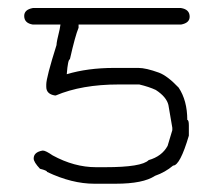

<svg xmlns="http://www.w3.org/2000/svg" viewBox="-20 -475 528 476"><path d="M61.5 -455.1H428.7Q450.2 -451.7 450.2 -433.6Q450.2 -418 428.7 -414.1H174.8V-406.2Q166.5 -386.7 153.3 -328.1Q148.4 -328.1 145.5 -291Q197.3 -306.6 262.7 -306.6H323.2Q341.8 -306.6 374 -294.9Q395 -287.1 422.9 -257.8Q444.3 -225.6 444.3 -177.7Q448.2 -177.7 448.2 -164.1V-138.7Q426.3 -64.5 409.2 -64.5Q389.6 -47.9 364.3 -39.1Q335 -19.5 266.6 -19.5H213.9Q158.2 -19.5 96.7 -48.8Q96.7 -52.2 79.1 -56.6Q63.5 -73.2 63.5 -82Q63.5 -97.7 85 -101.6H86.9Q93.3 -101.6 110.4 -89.8Q164.1 -60.5 217.8 -60.5H241.2Q331.5 -60.5 348.6 -78.1Q381.3 -87.4 395.5 -113.3L407.2 -152.3V-158.2L397.5 -214.8Q392.6 -234.9 366.2 -252Q349.6 -259.8 325.2 -265.6H274.4Q182.6 -265.6 118.2 -238.3H116.2Q94.7 -241.7 94.7 -259.8V-265.6Q94.7 -282.7 120.1 -363.3Q120.1 -371.1 127.9 -402.3Q127.9 -403.8 129.9 -414.1H61.5Q40 -417.5 40 -435.5Q40 -451.2 61.5 -455.1Z"/></svg>

Font: CEF Fonts CJK
Style: Regular
Weight: 400
Designer: PartyBoss (派对大魔王)
Version: Release 2.25